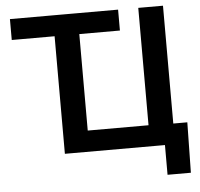

<svg xmlns="http://www.w3.org/2000/svg" viewBox="-58 -788 1046 1005"><g transform="rotate(-5 464.5 -286.0)"><path d="M30.8 -617.7V-727.5H599.1V-617.7ZM835 0H255.9V-727.5H385.7V-110.8H705.1V-727.5H835ZM781.7 156.2V0H741.7V-108.4H908.7L904.3 156.2Z"/></g></svg>

Font: Inter 24pt SemiBold
Style: Regular
Weight: 600
Designer: Rasmus Andersson
Foundry: rsms
Version: Version 4.001;git-66647c0bb